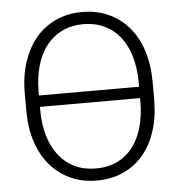

<svg xmlns="http://www.w3.org/2000/svg" viewBox="-52 -771 777 829"><g transform="rotate(-5 336.5 -356.0)"><path d="M611.3 -316.9Q611.3 -242.2 591.8 -181.9Q572.3 -121.6 536.4 -79.1Q500.5 -36.6 449.2 -13.4Q397.9 9.8 335 9.8Q272.5 9.8 221.4 -13.4Q170.4 -36.6 133.8 -79.1Q97.2 -121.6 77.1 -181.9Q57.1 -242.2 57.1 -316.9V-393.1Q57.1 -467.8 77.1 -528.3Q97.2 -588.9 133.3 -631.6Q169.4 -674.3 220.5 -697.5Q271.5 -720.7 334 -720.7Q397 -720.7 448.2 -697.5Q499.5 -674.3 535.9 -631.6Q572.3 -588.9 591.8 -528.3Q611.3 -467.8 611.3 -393.1ZM117.2 -377.9H551.3V-394Q551.3 -457 536.6 -507.8Q522 -558.6 494.1 -594Q466.3 -629.4 425.8 -648.7Q385.3 -668 334 -668Q283.7 -668 243.4 -648.7Q203.1 -629.4 175 -594Q147 -558.6 132.1 -507.8Q117.2 -457 117.2 -394ZM551.3 -328.6H117.2V-316.9Q117.2 -253.4 132.3 -202.6Q147.5 -151.9 175.8 -116.2Q204.1 -80.6 244.4 -61.5Q284.7 -42.5 335 -42.5Q386.7 -42.5 427 -61.5Q467.3 -80.6 494.9 -116.2Q522.5 -151.9 536.9 -202.6Q551.3 -253.4 551.3 -316.9Z"/></g></svg>

Font: Melbourne
Style: Light
Weight: 300
Designer: Google
Version: Version 2.000980; 2014